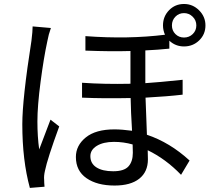

<svg xmlns="http://www.w3.org/2000/svg" viewBox="-20 -879 1040 945"><path d="M140.6 -749 230.5 -741.2Q218.8 -709 212.9 -675.8Q195.3 -594.7 179.7 -476.1Q164.1 -357.4 164.1 -281.2Q164.1 -206.1 172.9 -143.6Q185.5 -178.7 228.5 -290L271.5 -256.8Q212.9 -96.7 201.2 -38.1Q195.3 -12.7 197.3 5.9Q197.3 20.5 199.2 40L127 45.9Q89.8 -89.8 89.8 -267.6Q89.8 -391.6 134.8 -678.7Q140.6 -725.6 140.6 -749ZM885.7 -814.5Q860.4 -814.5 843.3 -796.9Q826.2 -779.3 826.2 -753.9Q826.2 -728.5 843.3 -711.4Q860.4 -694.3 885.7 -694.3Q911.1 -694.3 928.7 -711.4Q946.3 -728.5 946.3 -753.9Q946.3 -779.3 928.2 -796.9Q910.2 -814.5 885.7 -814.5ZM633.8 -127Q633.8 -152.3 632.8 -168Q587.9 -180.7 541 -180.7Q488.3 -180.7 456.5 -161.1Q424.8 -141.6 424.8 -110.4Q424.8 -74.2 454.6 -55.2Q484.4 -36.1 537.1 -36.1Q590.8 -36.1 612.3 -60.1Q633.8 -84 633.8 -127ZM813.5 -678.7V-639.6Q757.8 -633.8 695.3 -630.9V-469.7Q757.8 -473.6 878.9 -486.3V-413.1Q803.7 -404.3 696.3 -398.4Q697.3 -363.3 700.2 -295.4Q703.1 -227.5 703.1 -215.8Q816.4 -177.7 913.1 -88.9L871.1 -18.6Q795.9 -96.7 707 -139.6Q708 -123 708 -94.7Q708 -33.2 665.5 0.5Q623 34.2 543.9 34.2Q458 34.2 405.8 -2Q353.5 -38.1 353.5 -106.4Q353.5 -163.1 402.3 -202.6Q451.2 -242.2 543 -242.2Q580.1 -242.2 629.9 -235.4Q624 -330.1 623 -396.5Q490.2 -393.6 383.8 -398.4V-471.7Q494.1 -463.9 622.1 -466.8V-627.9Q526.4 -625 400.4 -629.9V-701.2Q611.3 -685.5 792 -708Q782.2 -730.5 782.2 -753.9Q782.2 -797.9 812 -828.6Q841.8 -859.4 885.7 -859.4Q928.7 -859.4 960 -828.1Q991.2 -796.9 991.2 -753.9Q991.2 -710 960.4 -680.2Q929.7 -650.4 885.7 -650.4Q843.8 -650.4 813.5 -678.7Z"/></svg>

Font: Gen Shin Gothic Regular
Style: Regular
Weight: 400
Designer: [Source Han Sans]
Ryoko NISHIZUKA  (kana & ideographs); Paul D. Hunt (Latin, Greek & Cyrillic); Wenlong ZHANG  (bopomofo
Version: Version 1.002.20150607